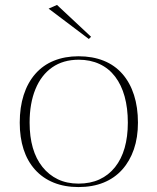

<svg xmlns="http://www.w3.org/2000/svg" viewBox="-20 -743 638 778"><path d="M298 -515Q355 -515 400 -497Q445 -479 476 -443.5Q507 -408 523 -358Q539 -308 539 -246Q539 -186 522.5 -138Q506 -90 475 -55.5Q444 -21 399.5 -3Q355 15 298 15Q242 15 197.5 -3Q153 -21 122 -55.5Q91 -90 75.5 -138Q60 -186 60 -246Q60 -308 76 -358Q92 -408 123 -443.5Q154 -479 198.5 -497Q243 -515 298 -515ZM299 -501Q236 -501 191.5 -470Q147 -439 123.5 -381.5Q100 -324 100 -246Q100 -189 113 -144Q126 -99 152 -66.5Q178 -34 214.5 -16.5Q251 1 298 1Q346 1 383 -16Q420 -33 446 -65.5Q472 -98 485 -143.5Q498 -189 498 -246Q498 -305 485 -352Q472 -399 446.5 -432.5Q421 -466 383.5 -483.5Q346 -501 299 -501ZM340 -585 177 -708 211 -723 349 -594Z"/></svg>

Font: Kalnia Thin ExtraLight
Style: Regular
Weight: 250
Version: Version 1.105